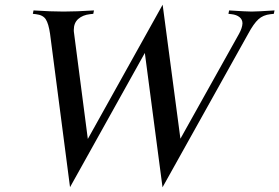

<svg xmlns="http://www.w3.org/2000/svg" viewBox="-20 -777 1195 822"><path d="M279.8 24.4 194.3 -632.3Q188 -675.8 176 -694.3Q164.1 -712.9 133.8 -716.3L120.6 -717.8L123.5 -732.4Q197.3 -727.5 252 -727.5Q307.1 -727.5 382.3 -732.4L379.4 -717.8L365.2 -716.3Q334.5 -712.9 315.2 -696Q295.9 -679.2 295.9 -648.4Q295.9 -641.1 297.4 -632.3L356 -182.1L676.3 -756.8L752.4 -183.1L1003.4 -632.3Q1017.1 -657.2 1018.1 -676.8Q1018.1 -693.4 1005.4 -703.6Q992.7 -713.9 971.2 -716.3L958 -717.8L960.9 -732.4Q1034.7 -727.5 1057.1 -727.5Q1080.1 -727.5 1155.3 -732.4L1152.3 -717.8L1138.2 -716.3Q1106.4 -712.9 1086.2 -694.3Q1065.9 -675.8 1042.5 -632.3L675.8 24.9L600.1 -550.3Z"/></svg>

Font: Flanker
Style: Italic
Weight: 400
Italic angle: -12°
Designer: Flanker
Version: Version 2.027